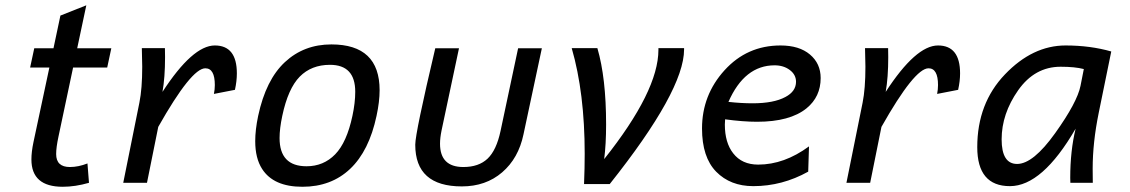

<svg xmlns="http://www.w3.org/2000/svg" viewBox="-20 -696 4301 731"><path d="M218.8 15.1Q99.6 15.1 99.6 -88.9Q99.6 -117.7 107.4 -154.8L168 -439H94.7L110.4 -512.2H183.6L210 -636.7L308.6 -675.8L273.9 -512.2H403.8L388.2 -439H258.3L202.6 -175.8Q193.8 -134.8 193.8 -109.4Q193.8 -60.1 246.1 -60.1Q278.3 -60.1 313 -73.7L318.8 0Q266.6 15.1 218.8 15.1Z M539.6 0H449.2L510.7 -305.2Q521.5 -358.4 521.5 -441.9L520 -512.7H607.9Q608.4 -499 608.4 -478.5Q608.4 -400.4 598.6 -346.2Q713.4 -522.9 797.9 -522.9Q881.8 -522.9 881.8 -416.5Q881.8 -387.2 874.5 -354L794.4 -338.4Q797.9 -355.5 797.9 -372.1Q797.9 -436 761.7 -436Q708.5 -436 582.5 -212.9Z M1131.3 15.1Q1021.5 15.1 978 -52.7Q951.7 -93.3 951.7 -158.7Q951.7 -201.7 962.9 -254.9Q992.2 -392.1 1064.7 -459.5Q1137.2 -526.9 1241.7 -526.9Q1425.3 -526.9 1425.3 -352.5Q1425.3 -309.1 1413.6 -254.9Q1385.3 -121.6 1313.2 -53.2Q1241.2 15.1 1131.3 15.1ZM1147 -63Q1211.9 -63 1256.1 -108.4Q1300.3 -153.8 1321.8 -254.9Q1332.5 -304.7 1332.5 -346.7Q1332.5 -449.2 1236.3 -449.2Q1165.5 -449.2 1121.1 -404.1Q1076.7 -358.9 1054.7 -254.9Q1044.4 -206.5 1044.4 -170.4Q1044.4 -63 1147 -63Z M1738.3 13.7Q1561 13.7 1561 -145Q1561 -189.9 1637.2 -512.2H1727.5L1661.1 -199.2Q1655.3 -170.9 1655.3 -148.9Q1655.3 -60.1 1744.1 -60.1Q1802.7 -60.1 1836.4 -92Q1870.1 -124 1885.7 -197.3L1952.6 -512.2H2043L1973.1 -184.6Q1954.1 -93.3 1891.8 -39.8Q1829.6 13.7 1738.3 13.7Z M2301.3 4.9H2203.6Q2206.1 -56.2 2206.1 -110.4Q2206.1 -341.8 2156.7 -512.7H2254.4Q2287.6 -399.4 2287.6 -222.2Q2287.6 -147 2280.3 -90.3Q2486.8 -349.6 2486.8 -506.3V-512.7H2584.5V-507.8Q2584.5 -351.1 2301.3 4.9Z M2845.2 -302.7Q2925.8 -302.7 2970.2 -326.7Q3010.7 -348.1 3010.7 -384.8Q3010.7 -411.6 2987.1 -429.4Q2963.4 -447.3 2929.2 -447.3Q2814.5 -447.3 2753.4 -308.1Q2801.8 -302.7 2845.2 -302.7ZM2848.1 12.7Q2760.7 12.7 2706.8 -42.2Q2652.8 -97.2 2652.8 -207Q2652.8 -334 2738.5 -428.5Q2824.2 -522.9 2951.7 -522.9Q3022.9 -522.9 3063.7 -488.5Q3104.5 -454.1 3104.5 -398.9Q3104.5 -327.6 3050.8 -283.7Q2987.8 -232.4 2862.3 -232.4Q2809.6 -232.4 2740.7 -241.7Q2739.7 -231.4 2739.7 -221.7Q2739.7 -152.8 2771.5 -112.3Q2804.7 -69.3 2866.7 -69.3Q2965.8 -69.3 3060.1 -138.7L3057.1 -42.5Q2958 12.7 2848.1 12.7Z M3293 0H3202.6L3264.2 -305.2Q3274.9 -358.4 3274.9 -441.9L3273.4 -512.7H3361.3Q3361.8 -499 3361.8 -478.5Q3361.8 -400.4 3352.1 -346.2Q3466.8 -522.9 3551.3 -522.9Q3635.3 -522.9 3635.3 -416.5Q3635.3 -387.2 3627.9 -354L3547.9 -338.4Q3551.3 -355.5 3551.3 -372.1Q3551.3 -436 3515.1 -436Q3461.9 -436 3335.9 -212.9Z M3852.5 -71.8Q3913.6 -71.8 3997.3 -189Q4081.1 -306.2 4093.8 -369.1L4106.4 -433.1Q4072.8 -441.9 4018.1 -441.9Q3919.4 -441.9 3856.4 -352.3Q3793.5 -262.7 3793.5 -165.5Q3793.5 -71.8 3852.5 -71.8ZM3825.2 12.7Q3700.7 12.7 3700.7 -135.7Q3700.7 -302.7 3806.2 -412.8Q3911.6 -522.9 4037.1 -522.9Q4130.9 -522.9 4210.9 -500L4163.1 -266.1Q4140.1 -153.3 4140.1 -54.2Q4140.1 -21 4140.6 0H4055.2L4054.7 -18.6Q4054.7 -122.1 4075.2 -206.1Q3948.2 12.7 3825.2 12.7Z"/></svg>

Font: Cadman
Style: Italic
Weight: 400
Italic angle: -12°
Designer: Paul James MIller
Foundry: High-Logic / Made with FontCreator
Version: Version 2.114;March 28, 2021;FontCreator 13.0.0.2683 64-bit